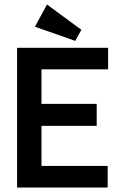

<svg xmlns="http://www.w3.org/2000/svg" viewBox="-20 -836 540 856"><path d="M56.2 0ZM56.2 -623H461.9V-526.9H165V-373H411.1V-274.9H165V-96.2H460V0H56.2ZM189.5 -815.9 342.8 -703.1 315.4 -653.8 135.7 -716.8Z"/></svg>

Font: InconsolataGo
Style: Bold
Weight: 700
Designer: Raph Levien, Kirill Tkachev(cyreal.org)
Foundry: Raph Levien, Kirill Tkachev(cyreal.org)
Version: Version 1.015; ttfautohint (v0.92) -l 8 -r 50 -G 200 -x 14 -